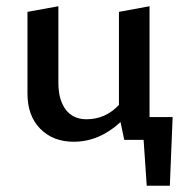

<svg xmlns="http://www.w3.org/2000/svg" viewBox="-20 -448 593 615"><path d="M459 -73H533L524 147H450L440 0H378L366 -57Q298 6 216 6Q150 6 109 -35.5Q68 -77 68 -148V-410L167 -428V-183Q167 -128 190.5 -97Q214 -66 257 -66Q318 -66 361 -112V-410L459 -428Z"/></svg>

Font: EauTestInfant Semibold
Style: Italic
Weight: 600
Italic angle: -12°
Designer: Christian Thalmann (Catharsis Fonts)
Version: Version 0.001;PS 000.001;hotconv 1.0.88;makeotf.lib2.5.64775